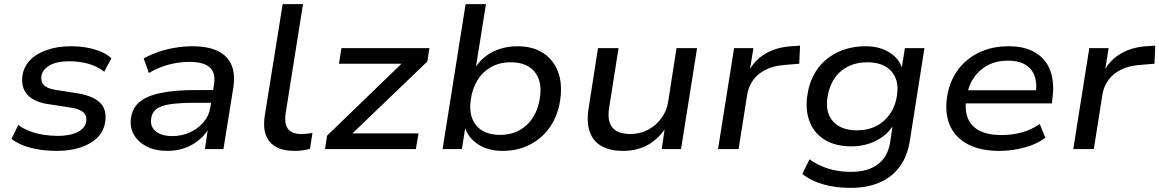

<svg xmlns="http://www.w3.org/2000/svg" viewBox="-20 -725 5640 934"><path d="M256 9Q185 9 127 -6.5Q69 -22 36 -50L69 -117Q93 -99 124.5 -87Q156 -75 191 -69.5Q226 -64 262 -64Q322 -64 359 -83.5Q396 -103 400 -137Q403 -162 386.5 -178Q370 -194 328 -201L211 -219Q144 -230 113 -264.5Q82 -299 89 -356Q95 -399 125 -431Q155 -463 206.5 -481.5Q258 -500 326 -500Q367 -500 404.5 -493Q442 -486 472.5 -473Q503 -460 522 -441L487 -376Q455 -402 410.5 -414.5Q366 -427 317 -427Q255 -427 220 -406Q185 -385 181 -353Q178 -327 193.5 -311Q209 -295 249 -288L364 -270Q435 -257 467.5 -224.5Q500 -192 492 -134Q486 -89 455 -57Q424 -25 372.5 -8Q321 9 256 9Z M794 9Q736 9 694.5 -12Q653 -33 632 -68.5Q611 -104 617 -149Q623 -197 656.5 -227Q690 -257 758.5 -272Q827 -287 937 -287H1032L1022 -225H934Q854 -225 807.5 -218Q761 -211 740 -194Q719 -177 715 -147Q710 -108 738.5 -85.5Q767 -63 819 -63Q864 -63 903.5 -81Q943 -99 970 -130.5Q997 -162 1003 -202L1021 -314Q1030 -370 1000.5 -397Q971 -424 902 -424Q852 -424 802 -411Q752 -398 704 -370L679 -441Q712 -459 751 -472.5Q790 -486 832.5 -493Q875 -500 915 -500Q990 -500 1038 -477.5Q1086 -455 1105.5 -410.5Q1125 -366 1115 -299L1067 0H977L993 -110H1001Q983 -74 951.5 -47Q920 -20 880.5 -5.5Q841 9 794 9Z M1413 9Q1329 9 1292 -35.5Q1255 -80 1268 -162L1355 -705H1454L1369 -170Q1365 -139 1371.5 -117Q1378 -95 1396.5 -84Q1415 -73 1445 -73Q1459 -73 1473.5 -74.5Q1488 -76 1500 -79L1488 -1Q1470 4 1451.5 6.5Q1433 9 1413 9Z M1561 0 1571 -65 1961 -442 1959 -415H1629L1641 -491H2069L2059 -426L1665 -48L1668 -76H2016L2003 0Z M2424 9Q2356 9 2307 -22Q2258 -53 2240 -109H2244L2227 0H2133L2245 -705H2344L2293 -386H2286Q2307 -423 2339 -448.5Q2371 -474 2411.5 -487Q2452 -500 2497 -500Q2571 -500 2621 -468Q2671 -436 2693.5 -378.5Q2716 -321 2706 -245Q2696 -168 2658 -111Q2620 -54 2560 -22.5Q2500 9 2424 9ZM2412 -69Q2467 -69 2508 -92Q2549 -115 2574.5 -156.5Q2600 -198 2607 -253Q2618 -331 2580 -376.5Q2542 -422 2464 -422Q2411 -422 2369.5 -399Q2328 -376 2302.5 -334.5Q2277 -293 2270 -238Q2259 -160 2297 -114.5Q2335 -69 2412 -69Z M3011 9Q2949 9 2907.5 -13.5Q2866 -36 2849 -83.5Q2832 -131 2844 -202L2889 -491H2989L2944 -206Q2936 -161 2945 -131.5Q2954 -102 2979.5 -87.5Q3005 -73 3045 -73Q3094 -73 3133 -94Q3172 -115 3197.5 -150Q3223 -185 3230 -228L3271 -491H3371L3293 0H3199L3215 -109H3222Q3187 -52 3134 -21.5Q3081 9 3011 9Z M3473 0 3551 -491H3645L3626 -373H3620Q3648 -431 3702 -463Q3756 -495 3828 -500L3872 -503L3868 -415L3796 -409Q3743 -405 3705 -386Q3667 -367 3644.5 -336.5Q3622 -306 3615 -266L3573 0Z M4116 189Q4045 189 3984 171.5Q3923 154 3883 121L3918 50Q3946 70 3977.5 83.5Q4009 97 4044.5 104Q4080 111 4119 111Q4201 111 4249.5 75Q4298 39 4310 -31L4324 -127H4331Q4313 -91 4281 -65.5Q4249 -40 4208.5 -26.5Q4168 -13 4123 -13Q4046 -13 3994.5 -43.5Q3943 -74 3920 -129.5Q3897 -185 3907 -258Q3914 -313 3937 -357.5Q3960 -402 3997.5 -434Q4035 -466 4084 -483Q4133 -500 4191 -500Q4260 -500 4308.5 -469Q4357 -438 4371 -384H4365L4382 -491H4477L4406 -40Q4394 35 4356.5 86Q4319 137 4258.5 163Q4198 189 4116 189ZM4149 -91Q4203 -91 4244.5 -113Q4286 -135 4312 -174.5Q4338 -214 4344 -265Q4354 -337 4315 -379.5Q4276 -422 4199 -422Q4145 -422 4103.5 -400.5Q4062 -379 4037 -340Q4012 -301 4005 -250Q3994 -177 4033 -134Q4072 -91 4149 -91Z M4842 9Q4751 9 4690.5 -22Q4630 -53 4603 -110.5Q4576 -168 4586 -246Q4596 -322 4635.5 -379Q4675 -436 4739.5 -468Q4804 -500 4887 -500Q4966 -500 5017 -469Q5068 -438 5089 -382Q5110 -326 5100 -250L5097 -222H4658L4667 -286H5040L5018 -268Q5026 -319 5013 -355Q5000 -391 4967.5 -410.5Q4935 -430 4884 -430Q4829 -430 4787 -408.5Q4745 -387 4718.5 -349Q4692 -311 4684 -262L4681 -247Q4672 -190 4688 -150Q4704 -110 4745.5 -89Q4787 -68 4852 -68Q4903 -68 4951 -81Q4999 -94 5038 -122L5065 -55Q5025 -24 4964.5 -7.5Q4904 9 4842 9Z M5201 0 5279 -491H5373L5354 -373H5348Q5376 -431 5430 -463Q5484 -495 5556 -500L5600 -503L5596 -415L5524 -409Q5471 -405 5433 -386Q5395 -367 5372.5 -336.5Q5350 -306 5343 -266L5301 0Z"/></svg>

Font: Nunito Sans 10pt SemiExpanded Medium
Style: Italic
Weight: 500
Width: 6
Italic angle: -9°
Designer: Vernon Adams
Foundry: Vernon Adams
Version: Version 3.101;gftools[0.9.27]